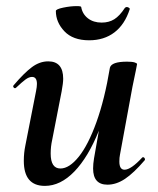

<svg xmlns="http://www.w3.org/2000/svg" viewBox="-20 -596 516 629"><path d="M58 -69Q58 -95 63 -119L98 -297Q101 -312 101 -321Q101 -344 85 -344Q75 -344 63.5 -335.5Q52 -327 33 -309Q31 -307 29 -307Q26 -307 24 -310.5Q22 -314 25 -317Q59 -357 84.5 -376Q110 -395 138 -395Q187 -395 187 -338Q187 -324 182 -297L151 -138Q146 -116 146 -93Q146 -44 178 -44Q207 -44 238 -82.5Q269 -121 296 -196Q323 -271 340 -374L358 -373Q339 -255 304 -168Q269 -81 223.5 -34Q178 13 127 13Q58 13 58 -69ZM285 -44Q285 -59 288 -77L340 -374Q345 -394 396 -394Q413 -394 421 -391.5Q429 -389 429 -386L425 -365Q415 -318 414 -312L373 -89Q371 -80 371 -67Q371 -40 388 -40Q409 -40 446 -80Q447 -81 449 -81Q452 -81 454 -77.5Q456 -74 454 -71Q418 -29 389.5 -10Q361 9 332 9Q285 9 285 -44ZM163 -560Q163 -566 187 -571Q211 -576 231 -576Q246 -576 246 -573Q250 -550 268 -536Q286 -522 313 -522Q337 -522 354.5 -533Q372 -544 389 -570Q392 -573 395 -573Q399 -573 402.5 -570.5Q406 -568 405 -566Q389 -516 355 -490Q321 -464 272 -464Q219 -464 191 -493.5Q163 -523 163 -560Z"/></svg>

Font: Cormorant Garamond
Style: Bold Italic
Weight: 700
Italic angle: -10°
Designer: Christian Thalmann (Catharsis Fonts)
Foundry: Catharsis Fonts
Version: Version 4.000